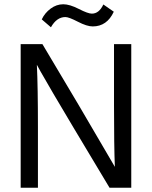

<svg xmlns="http://www.w3.org/2000/svg" viewBox="-20 -881 713 901"><path d="M77 0V-674H179L348 -390L519 -98Q515 -195 515 -389V-674H596V0H494L325 -282Q274 -367 231 -440.5Q188 -514 170 -546L153 -577Q158 -473 158 -284V0ZM465 -860 514 -826Q482 -757 415 -757Q388 -757 345.5 -779Q303 -801 287 -801Q246 -801 219 -753L176 -790Q190 -820 217.5 -840.5Q245 -861 277 -861Q307 -861 350 -839Q393 -817 411 -817Q445 -817 465 -860Z"/></svg>

Font: Hind
Style: Regular
Weight: 400
Designer: Manushi Parikh, Satya Rajpurohit
Foundry: Indian Type Foundry
Version: Version 2.000;PS 1.0;hotconv 1.0.79;makeotf.lib2.5.61930